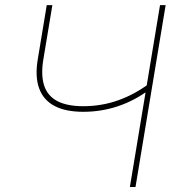

<svg xmlns="http://www.w3.org/2000/svg" viewBox="-20 -748 715 768"><path d="M313 -300.8Q241.7 -300.8 197.5 -324.5Q153.3 -348.1 136.5 -394.8Q119.6 -441.4 130.9 -509.8L167 -727.5H189.5L153.3 -509.8Q143.1 -447.8 156.5 -406.2Q169.9 -364.7 208.7 -344Q247.6 -323.2 313 -323.2Q387.2 -323.2 453.9 -347.2Q520.5 -371.1 579.1 -415.5L574.2 -387.2Q518.6 -345.7 452.1 -323.2Q385.7 -300.8 313 -300.8ZM499.5 0 620.1 -727.5H642.6L522 0Z"/></svg>

Font: Inter 17pt Thin
Style: Italic
Weight: 250
Italic angle: -9.3988°
Version: Version 4.001;git-66647c0bb